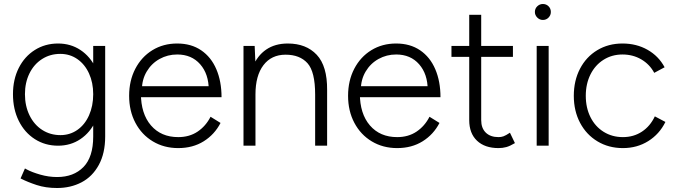

<svg xmlns="http://www.w3.org/2000/svg" viewBox="-20 -730 3389 962"><path d="M85 165 83 164 105 114 114 119Q140 133 182 145Q224 157 266 157Q349 157 398 107Q447 57 447 -46V-500H507V-46Q507 38 475 96.5Q443 155 388.5 183.5Q334 212 266 212Q209 212 163.5 197Q118 182 85 165ZM45 -258Q45 -332 74 -389.5Q103 -447 154.5 -479.5Q206 -512 271 -512Q334 -512 383 -479.5Q432 -447 459.5 -389.5Q487 -332 487 -258Q487 -183 459.5 -124.5Q432 -66 383 -33Q334 0 271 0Q206 0 154.5 -33Q103 -66 74 -124.5Q45 -183 45 -258ZM447 -258Q447 -316 426 -362Q405 -408 367.5 -434Q330 -460 282 -460Q231 -460 190.5 -434Q150 -408 127.5 -362Q105 -316 105 -258Q105 -199 128 -152Q151 -105 191.5 -79Q232 -53 283 -53Q330 -53 367.5 -79Q405 -105 426 -152Q447 -199 447 -258Z M627 -250Q627 -326 658 -385.5Q689 -445 743.5 -478.5Q798 -512 868 -512Q938 -512 988 -478Q1038 -444 1064 -383Q1090 -322 1090 -243H663L686 -262Q686 -160 736.5 -101.5Q787 -43 873 -43Q929 -43 970 -70.5Q1011 -98 1035 -145L1085 -114Q1055 -56 1000.5 -22Q946 12 873 12Q802 12 746 -21.5Q690 -55 658.5 -114.5Q627 -174 627 -250ZM666 -298H1051L1026 -279Q1026 -359 983 -408Q940 -457 868 -457Q820 -457 779.5 -434.5Q739 -412 715 -371.5Q691 -331 691 -280Z M1200 -500H1256L1260 -408V0H1200ZM1559 -256H1619V0H1559ZM1411 -456Q1340 -456 1300 -403.5Q1260 -351 1260 -257H1223Q1223 -337 1246 -394Q1269 -451 1313.5 -481.5Q1358 -512 1422 -512Q1514 -512 1567 -455.5Q1620 -399 1619 -279V-256H1559Q1559 -371 1520.5 -413.5Q1482 -456 1411 -456Z M1724 -250Q1724 -326 1755 -385.5Q1786 -445 1840.5 -478.5Q1895 -512 1965 -512Q2035 -512 2085 -478Q2135 -444 2161 -383Q2187 -322 2187 -243H1760L1783 -262Q1783 -160 1833.5 -101.5Q1884 -43 1970 -43Q2026 -43 2067 -70.5Q2108 -98 2132 -145L2182 -114Q2152 -56 2097.5 -22Q2043 12 1970 12Q1899 12 1843 -21.5Q1787 -55 1755.5 -114.5Q1724 -174 1724 -250ZM1763 -298H2148L2123 -279Q2123 -359 2080 -408Q2037 -457 1965 -457Q1917 -457 1876.5 -434.5Q1836 -412 1812 -371.5Q1788 -331 1788 -280Z M2331 -128V-656H2391V-128Q2391 -88 2414 -65.5Q2437 -43 2478 -43Q2491 -43 2502.5 -47Q2514 -51 2535 -65L2560 -13Q2535 2 2516.5 7Q2498 12 2478 12Q2409 12 2370 -25Q2331 -62 2331 -128ZM2242 -500H2550V-445H2242Z M2669 -500H2729V0H2669ZM2660 -670Q2660 -687 2672 -698.5Q2684 -710 2700 -710Q2717 -710 2728.5 -698.5Q2740 -687 2740 -670Q2740 -654 2728.5 -642Q2717 -630 2700 -630Q2684 -630 2672 -642Q2660 -654 2660 -670Z M2855 -250Q2855 -326 2886 -385.5Q2917 -445 2972.5 -478.5Q3028 -512 3099 -512Q3169 -512 3224.5 -480.5Q3280 -449 3310 -393L3258 -365Q3235 -408 3193 -432.5Q3151 -457 3099 -457Q3046 -457 3004 -430.5Q2962 -404 2938.5 -357Q2915 -310 2915 -250Q2915 -190 2938.5 -143Q2962 -96 3004.5 -69.5Q3047 -43 3101 -43Q3155 -43 3196.5 -70.5Q3238 -98 3261 -147L3314 -119Q3284 -58 3228 -23Q3172 12 3101 12Q3030 12 2974 -21.5Q2918 -55 2886.5 -114.5Q2855 -174 2855 -250Z"/></svg>

Font: Oak Sans Light
Style: Regular
Weight: 400
Designer: Erik Kennedy, Walven
Foundry: Erik Kennedy, Walven
Version: Version 1.100;Glyphs 3.1.2 (3151)